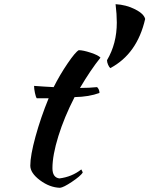

<svg xmlns="http://www.w3.org/2000/svg" viewBox="-20 -853 715 919"><path d="M212.9 -382.8H155.8Q151.4 -388.7 147.2 -408.4Q143.1 -428.2 143.1 -441.9Q157.2 -440.9 189.5 -438.7Q221.7 -436.5 236.8 -436Q266.6 -495.1 303.5 -549.3Q340.3 -603.5 356.9 -612.8Q377.9 -612.8 414.6 -600.6Q451.2 -588.4 460.9 -577.1Q414.1 -519 362.8 -432.1Q407.7 -432.1 444.8 -436Q456.1 -424.8 456.1 -408.2Q407.2 -389.6 336.9 -388.2Q287.6 -292.5 259.3 -201.2Q231 -109.9 231 -47.9Q231 -3.4 264.2 1Q323.7 -6.3 369.1 -42Q374.5 -33.2 376 -26.9Q364.7 -9.8 324.2 17.3Q283.7 44.4 267.1 45.9Q217.8 44.4 171.4 9.8Q125 -24.9 125 -60.1Q125 -108.4 149.9 -199.2Q174.8 -290 212.9 -382.8ZM507.8 -526.9Q502 -532.2 497.1 -543.7Q492.2 -555.2 492.2 -564.9Q539.1 -644 539.1 -745.1Q539.1 -784.7 533.2 -833Q584 -830.1 626.5 -808.6Q668.9 -787.1 674.8 -762.2Q636.7 -595.2 507.8 -526.9Z"/></svg>

Font: Kaushan Script
Style: Regular
Weight: 400
Designer: Pablo Impallari
Foundry: Pablo Impallari
Version: Version 1.002